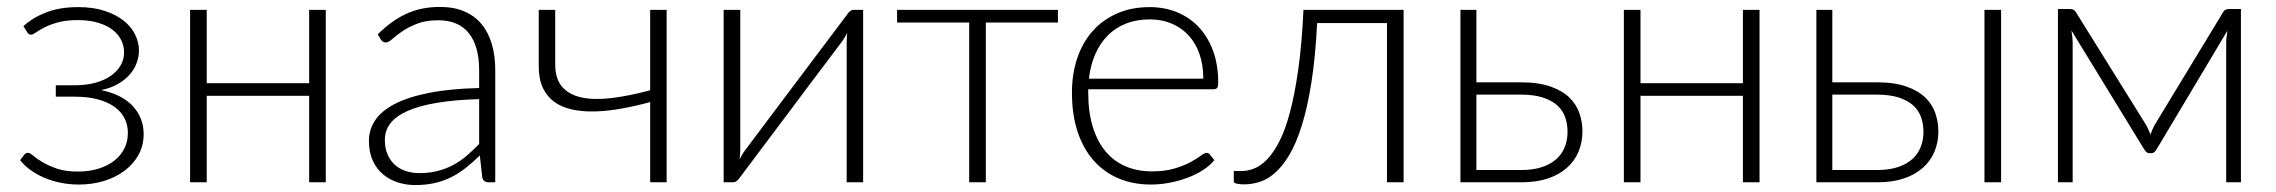

<svg xmlns="http://www.w3.org/2000/svg" viewBox="-20 -526 6568 554"><path d="M47.5 -450.5Q74 -475 113.2 -490.2Q152.5 -505.5 205.5 -505.5Q249.5 -505.5 282.5 -494.5Q315.5 -483.5 337.5 -465.8Q359.5 -448 370.2 -425.5Q381 -403 381 -380Q381 -364 375.2 -346.8Q369.5 -329.5 356.8 -313.8Q344 -298 323 -285.2Q302 -272.5 272 -266Q332 -253.5 363.2 -219.8Q394.5 -186 394.5 -139Q394.5 -106.5 380 -79.8Q365.5 -53 340 -33.8Q314.5 -14.5 280.5 -4Q246.5 6.5 207.5 6.5Q180 6.5 154.5 1.2Q129 -4 107 -13.5Q85 -23 67.2 -36Q49.5 -49 38 -64L50.5 -80Q54.5 -85 60.5 -85Q66.5 -85 76.2 -76.5Q86 -68 102.8 -58Q119.5 -48 144.2 -39.5Q169 -31 204.5 -31Q237.5 -31 264 -39.2Q290.5 -47.5 309.5 -62.2Q328.5 -77 338.8 -97.5Q349 -118 349 -142.5Q349 -165.5 339.2 -184.8Q329.5 -204 310.2 -217.8Q291 -231.5 262.5 -239.2Q234 -247 197 -247H141V-280H197Q229 -280 255.2 -287.2Q281.5 -294.5 299.8 -307.2Q318 -320 328 -337.2Q338 -354.5 338 -375Q338 -393 330 -409.8Q322 -426.5 305.5 -439.5Q289 -452.5 263.8 -460.2Q238.5 -468 204 -468Q171 -468 147.5 -461.5Q124 -455 108.5 -447Q93 -439 83.8 -432.5Q74.5 -426 70 -426Q66 -426 63.5 -427.5Q61 -429 58.5 -433Z M920 -497.5V0H872V-249.5H576.5V0H528.5V-497.5H576.5V-286H872V-497.5Z M1390 0Q1375 0 1371.5 -14L1364.5 -77.5Q1344 -57.5 1323.8 -41.5Q1303.5 -25.5 1281.5 -14.5Q1259.5 -3.5 1234 2.2Q1208.5 8 1178 8Q1152.5 8 1128.5 0.5Q1104.5 -7 1085.8 -22.5Q1067 -38 1055.8 -62.2Q1044.5 -86.5 1044.5 -120.5Q1044.5 -152 1062.5 -179Q1080.5 -206 1119 -226Q1157.5 -246 1217.8 -258Q1278 -270 1362.5 -272V-324Q1362.5 -393 1332.8 -430.2Q1303 -467.5 1244.5 -467.5Q1208.5 -467.5 1183.2 -457.5Q1158 -447.5 1140.5 -435.5Q1123 -423.5 1112 -413.5Q1101 -403.5 1093.5 -403.5Q1088 -403.5 1084.5 -406Q1081 -408.5 1078.5 -412.5L1070 -427Q1109 -466 1152 -486Q1195 -506 1249.5 -506Q1289.5 -506 1319.5 -493.2Q1349.5 -480.5 1369.2 -456.8Q1389 -433 1399 -399.2Q1409 -365.5 1409 -324V0ZM1190 -26.5Q1219 -26.5 1243.2 -32.8Q1267.5 -39 1288.2 -50.2Q1309 -61.5 1327 -77Q1345 -92.5 1362.5 -110.5V-240Q1291.5 -238 1240 -229.2Q1188.5 -220.5 1155.2 -205.5Q1122 -190.5 1106.2 -169.8Q1090.5 -149 1090.5 -122.5Q1090.5 -97.5 1098.8 -79.2Q1107 -61 1120.8 -49.2Q1134.5 -37.5 1152.5 -32Q1170.5 -26.5 1190 -26.5Z M1903.5 0H1856V-231.5Q1814 -220 1773.8 -212.8Q1733.5 -205.5 1697.8 -204.5Q1662 -203.5 1632 -209.8Q1602 -216 1580.2 -231.5Q1558.5 -247 1546.5 -272.2Q1534.5 -297.5 1534.5 -335V-497.5H1582V-341Q1582 -298 1602.5 -275Q1623 -252 1659.2 -244.5Q1695.5 -237 1745.8 -243.2Q1796 -249.5 1856 -265.5V-497.5H1903.5Z M2068 0V-497.5H2116V-96.5Q2116 -89.5 2115.5 -81.5Q2115 -73.5 2114 -66Q2117 -72.5 2120.5 -78.2Q2124 -84 2127 -88.5Q2127.5 -89.5 2140.8 -107Q2154 -124.5 2175.2 -152.8Q2196.5 -181 2223 -216.5Q2249.5 -252 2277.5 -289Q2342.5 -375.5 2425 -485Q2428 -490 2432.8 -493.8Q2437.5 -497.5 2443 -497.5H2470.5V0H2423V-401Q2423 -415.5 2424.5 -431.5Q2421.5 -424.5 2418 -419Q2414.5 -413.5 2411.5 -409Q2410.5 -408 2397.5 -390.2Q2384.5 -372.5 2363.2 -344.5Q2342 -316.5 2315.2 -281Q2288.5 -245.5 2261 -208.5Q2196 -122 2113.5 -12Q2110.5 -7.5 2105.8 -3.8Q2101 0 2095.5 0Z M2568.5 -497.5H3032.5V-461H2824.5V0H2776.5V-461H2568.5Z M3297.5 -505.5Q3339.5 -505.5 3375.5 -491Q3411.5 -476.5 3438 -448.8Q3464.5 -421 3479.8 -380.5Q3495 -340 3495 -287.5Q3495 -276.5 3492 -272.5Q3489 -268.5 3482 -268.5H3120V-259Q3120 -203 3133 -160.5Q3146 -118 3170 -89.2Q3194 -60.5 3228 -46Q3262 -31.5 3304 -31.5Q3341.5 -31.5 3369 -39.8Q3396.5 -48 3415.2 -58.2Q3434 -68.5 3445 -76.8Q3456 -85 3461 -85Q3467.5 -85 3471 -80L3484 -64Q3472 -49 3452.2 -36Q3432.5 -23 3408.2 -13.8Q3384 -4.5 3356.2 1Q3328.5 6.5 3300.5 6.5Q3249.5 6.5 3207.5 -11.2Q3165.5 -29 3135.5 -63Q3105.5 -97 3089.2 -146.2Q3073 -195.5 3073 -259Q3073 -312.5 3088.2 -357.8Q3103.5 -403 3132.2 -435.8Q3161 -468.5 3202.8 -487Q3244.5 -505.5 3297.5 -505.5ZM3298 -470Q3259.5 -470 3229 -458Q3198.5 -446 3176.2 -423.5Q3154 -401 3140.2 -369.5Q3126.5 -338 3122 -299H3452Q3452 -339 3440.8 -370.8Q3429.5 -402.5 3409 -424.5Q3388.5 -446.5 3360.2 -458.2Q3332 -470 3298 -470Z M4030 -497.5V0H3982V-459.5H3780.5Q3775.5 -361 3764 -288.2Q3752.5 -215.5 3736.2 -163.8Q3720 -112 3700.2 -79Q3680.5 -46 3658.8 -27Q3637 -8 3614.2 -1Q3591.5 6 3570 6Q3558 6 3549 4Q3540 2 3540 -2V-32.5H3562Q3580 -32.5 3598.8 -39.8Q3617.5 -47 3636 -66Q3654.5 -85 3671.5 -118Q3688.5 -151 3702.2 -202.8Q3716 -254.5 3726.2 -327Q3736.5 -399.5 3741 -497.5Z M4240 -497.5V-288.5H4368Q4419 -288.5 4453.2 -276.5Q4487.5 -264.5 4508 -244.8Q4528.5 -225 4537.2 -199.5Q4546 -174 4546 -147Q4546 -115.5 4534.8 -88.5Q4523.5 -61.5 4501.2 -41.8Q4479 -22 4446.2 -11Q4413.5 0 4370.5 0H4194V-497.5ZM4240 -253V-35.5H4370Q4404 -35.5 4429 -43.8Q4454 -52 4470.5 -66.8Q4487 -81.5 4495 -101.8Q4503 -122 4503 -146Q4503 -168 4496.2 -187.5Q4489.5 -207 4473.8 -221.5Q4458 -236 4432 -244.5Q4406 -253 4368 -253Z M5057 -497.5V0H5009V-249.5H4713.5V0H4665.5V-497.5H4713.5V-286H5009V-497.5Z M5267 -497.5V-288.5H5395Q5446 -288.5 5480.2 -276.5Q5514.5 -264.5 5535 -244.8Q5555.5 -225 5564.2 -199.5Q5573 -174 5573 -147Q5573 -115.5 5561.8 -88.5Q5550.5 -61.5 5528.2 -41.8Q5506 -22 5473.2 -11Q5440.5 0 5397.5 0H5221V-497.5ZM5267 -253V-35.5H5397Q5431 -35.5 5456 -43.8Q5481 -52 5497.5 -66.8Q5514 -81.5 5522 -101.8Q5530 -122 5530 -146Q5530 -168 5523.2 -187.5Q5516.5 -207 5500.8 -221.5Q5485 -236 5459 -244.5Q5433 -253 5395 -253ZM5754 -497.5V0H5706V-497.5Z M6173 -164.5Q6179.5 -152.5 6185 -138Q6189.5 -151 6196.5 -164.5L6393.5 -489Q6397 -496 6401.8 -498Q6406.5 -500 6412 -500H6446V0H6403.5V-401Q6403.5 -409.5 6404.5 -419.2Q6405.5 -429 6407 -437.5L6202 -94Q6199.5 -90 6196 -87Q6192.5 -84 6187.5 -84H6182Q6177 -84 6173.5 -87Q6170 -90 6167.5 -94L5957 -438Q5958.5 -429.5 5959.5 -419.5Q5960.5 -409.5 5960.5 -401V0H5918V-500H5953Q5958 -500 5962.8 -497.8Q5967.5 -495.5 5971 -489L6173 -164.5Z"/></svg>

Font: Lato Light
Style: Regular
Weight: 300
Designer: Lukasz Dziedzic
Foundry: tyPoland Lukasz Dziedzic
Version: Version 2.007; 2014-02-27